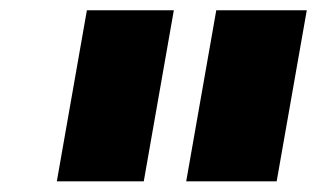

<svg xmlns="http://www.w3.org/2000/svg" viewBox="-20 -804 613 371"><path d="M89.8 -453.6H257.8L315.9 -784.2H147.9ZM339.8 -453.6H514.6L572.8 -784.2H397.9Z"/></svg>

Font: Decalotype Black Italic
Style: Regular
Weight: 900
Italic angle: -10°
Designer: Alfredo Marco Pradil
Foundry: Alfredo Marco Pradil
Version: Version 1.0